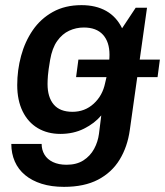

<svg xmlns="http://www.w3.org/2000/svg" viewBox="-20 -541 642 747"><path d="M276 -241 285 -309H602L593 -241ZM229 186Q180 186 142 174Q104 162 77.5 140Q51 118 37.5 87Q24 56 24 19H142Q142 42 153 60.5Q164 79 186 89.5Q208 100 239 100Q278 100 304.5 83Q331 66 346 38.5Q361 11 365 -20L374 -92Q348 -61 307 -40.5Q266 -20 215 -20Q165 -20 127 -42.5Q89 -65 68 -108Q47 -151 47 -210Q47 -268 62 -323.5Q77 -379 107.5 -423.5Q138 -468 185.5 -494.5Q233 -521 297 -521Q353 -521 393 -498.5Q433 -476 455 -431L508 -511H552L485 -35Q476 30 445.5 80Q415 130 361.5 158Q308 186 229 186ZM262 -106Q310 -106 344.5 -137.5Q379 -169 389 -218Q396 -245 401 -275Q406 -305 406 -328Q406 -378 380.5 -406Q355 -434 306 -434Q276 -434 249 -421.5Q222 -409 202.5 -381.5Q183 -354 175 -308Q168 -267 166.5 -247.5Q165 -228 165 -214Q165 -163 189 -134.5Q213 -106 262 -106Z"/></svg>

Font: Chivo Medium Medium
Style: Italic
Weight: 500
Italic angle: -8.05°
Version: Version 2.002